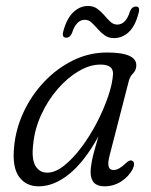

<svg xmlns="http://www.w3.org/2000/svg" viewBox="-20 -632 519 660"><path d="M358 -102.5Q350 -73.5 353.2 -60.5Q356.5 -47.5 370.5 -47.5Q388.5 -47.5 412.5 -71Q426 -84 434 -79.5Q446.5 -74 436 -50.5Q422.5 -25 396.5 -8.2Q370.5 8.5 339 8.5Q291.5 8.5 291.5 -40.5Q291.5 -57 296.5 -82Q301.5 -107 318.5 -163.5Q271 -77 218.5 -34.2Q166 8.5 113 8.5Q69 8.5 45.2 -24.8Q21.5 -58 28.5 -127Q34 -188.5 61 -246.5Q88 -304.5 131.8 -350.8Q175.5 -397 230.8 -424.2Q286 -451.5 348 -451.5Q450.5 -451.5 448.5 -406Q448 -390.5 437.8 -380.2Q427.5 -370 423 -354.5ZM94 -135Q88 -85.5 101.8 -62Q115.5 -38.5 142.5 -38.5Q170 -38.5 200.2 -62.5Q230.5 -86.5 259.8 -125.5Q289 -164.5 312.8 -210.2Q336.5 -256 351.5 -300Q366.5 -344 368.5 -377Q370 -410 325.5 -410Q288.5 -410 250 -387.2Q211.5 -364.5 178 -325.8Q144.5 -287 121.8 -237.8Q99 -188.5 94 -135ZM372 -501Q353.5 -501 340 -510.5Q326.5 -520 315.8 -532.5Q305 -545 294.8 -554.5Q284.5 -564 271.5 -564Q242 -564 227.5 -518.5Q221 -502.5 207.5 -502.5Q192 -502.5 197.5 -524Q209 -568 231.8 -589.8Q254.5 -611.5 282.5 -611.5Q301 -611.5 314.5 -601.8Q328 -592 338.5 -579.5Q349 -567 359.5 -557.2Q370 -547.5 383 -547.5Q413 -547.5 427 -593.5Q433.5 -609.5 447.5 -609.5Q462.5 -609.5 456.5 -587.5Q445 -542.5 422.8 -521.8Q400.5 -501 372 -501Z"/></svg>

Font: Fraunces 72pt S100 Light
Style: Italic
Weight: 300
Italic angle: -16°
Version: Version 1.000; ttfautohint (v1.8.3)